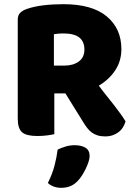

<svg xmlns="http://www.w3.org/2000/svg" viewBox="-20 -643 649 919"><path d="M561 -408Q561 -351 531.5 -306.5Q502 -262 453 -233Q472 -207 491.5 -183Q511 -159 528 -137Q545 -115 558.5 -96Q572 -77 581 -62Q571 -27 544.5 -8.5Q518 10 485 10Q463 10 447 5Q431 0 419 -9Q407 -18 397 -31Q387 -44 378 -59L293 -196H240V-1Q229 2 206 5Q183 8 159 8Q106 8 85.5 -10Q65 -28 65 -75V-549Q65 -570 76.5 -581.5Q88 -593 108 -600Q142 -612 187 -617.5Q232 -623 283 -623Q421 -623 491 -564.5Q561 -506 561 -408ZM288 -329Q330 -329 357 -348.5Q384 -368 384 -406Q384 -444 359.5 -463.5Q335 -483 282 -483Q270 -483 259.5 -482Q249 -481 238 -479V-329ZM352 223Q335 241 315.5 248.5Q296 256 273 256Q235 256 209 233Q230 191 240.5 151.5Q251 112 256 73Q272 65 293.5 58.5Q315 52 337 52Q369 52 389 64Q409 76 409 104Q409 116 403.5 132.5Q398 149 390 165.5Q382 182 372 197.5Q362 213 352 223Z"/></svg>

Font: Baloo Paaji 2 ExtraBold
Style: Regular
Weight: 800
Designer: Shuchita Grover, Noopur Datye and Ek Type
Foundry: Ek Type
Version: Version 1.640;hotconv 1.0.111;makeotfexe 2.5.65597; ttfautoh